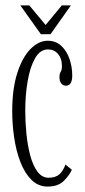

<svg xmlns="http://www.w3.org/2000/svg" viewBox="-20 -677 314 707"><path d="M155.5 10Q120.5 10 95.8 -14.8Q71 -39.5 55.2 -80.2Q39.5 -121 32.2 -170Q25 -219 25 -267Q25 -350.5 43.8 -408.5Q62.5 -466.5 92.5 -496.8Q122.5 -527 155.5 -527Q185.5 -527 205.8 -508Q226 -489 236 -459.8Q246 -430.5 246 -399Q246 -361.5 223 -361.5Q211 -361.5 205 -370.5Q199 -379.5 199 -393Q199 -406.5 203.5 -412.5Q208 -418.5 208 -434.5Q208 -461.5 193.8 -478.2Q179.5 -495 156.5 -495Q127.5 -495 109 -462.2Q90.5 -429.5 81.8 -378Q73 -326.5 73 -269.5Q73 -228.5 77.2 -185.2Q81.5 -142 91.2 -105Q101 -68 117.8 -45.2Q134.5 -22.5 159 -22.5Q185 -22.5 199 -35.5Q213 -48.5 221 -71L244.5 -52Q236.5 -32.5 215.2 -11.2Q194 10 155.5 10ZM130.5 -551 55 -657H88L148 -585L207.5 -657H241L166 -551Z"/></svg>

Font: Imbue 10pt ExtraLight
Style: Regular
Weight: 200
Designer: Tyler Finck
Foundry: Etcetera Type Company
Version: Version 1.102; ttfautohint (v1.8.3)